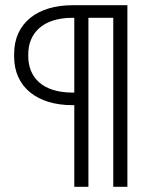

<svg xmlns="http://www.w3.org/2000/svg" viewBox="-20 -714 589 734"><path d="M34 -508V-498C34 -378 126 -312 256 -312H264V0H318V-646H413V0H467V-694H256C126 -694 34 -628 34 -508ZM88 -506C88 -585 141 -646 258 -646H264V-360H258C139 -360 88 -421 88 -500Z"/></svg>

Font: Space Text Light
Style: Regular
Weight: 300
Designer: Florian Karsten (Space Text), Colophon Foundry (Space Mono)
Foundry: Florian Karsten
Version: Version 1.003;PS 001.003;hotconv 1.0.88;makeotf.lib2.5.64775